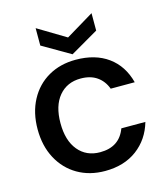

<svg xmlns="http://www.w3.org/2000/svg" viewBox="-114 -851 828 949"><g transform="rotate(-15 300.0 -376.5)"><path d="M443 -673 300 -590 157 -673V-762L300 -676L443 -762ZM37 -276Q37 -361 71.5 -425.5Q106 -490 167 -525Q228 -560 307 -560Q407 -560 472.5 -512.5Q538 -465 561 -377H438Q423 -418 390 -441Q357 -464 307 -464Q237 -464 195.5 -414.5Q154 -365 154 -276Q154 -187 195.5 -137Q237 -87 307 -87Q406 -87 438 -174H561Q537 -90 471 -40.5Q405 9 307 9Q228 9 167 -26.5Q106 -62 71.5 -126.5Q37 -191 37 -276Z"/></g></svg>

Font: Fz Poppins Med
Style: Regular
Weight: 500
Designer: Ninad Kale (Devanagari), Jonny Pinhorn (Latin)
Foundry: Indian Type Foundry
Version: Vit hóa bi Vntype.Com & FontZin.Com